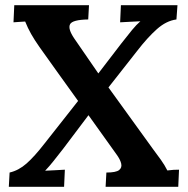

<svg xmlns="http://www.w3.org/2000/svg" viewBox="-20 -720 724 740"><path d="M14 0 17 -55Q52 -63 82.5 -90Q113 -117 151 -166L281 -331Q237 -392 200.5 -443Q164 -494 132 -539Q113 -566 100 -589Q87 -612 77 -637Q62 -636 53 -635.5Q44 -635 32 -634L35 -700H323L320 -645Q259 -644 250 -626.5Q241 -609 266 -572L359 -437L448 -553Q472 -584 489 -604.5Q506 -625 521 -638Q503 -637 480 -636Q457 -635 443 -634L446 -700H664L660 -645Q621 -640 584.5 -607.5Q548 -575 508 -523L398 -383L570 -145Q586 -124 600.5 -103.5Q615 -83 625 -63Q641 -65 649.5 -65.5Q658 -66 670 -66L667 0H387L390 -55Q427 -55 439 -64.5Q451 -74 447 -90Q443 -106 429 -125L321 -276L223 -146Q201 -118 186 -99Q171 -80 154 -62Q172 -63 194 -64Q216 -65 230 -66L227 0Z"/></svg>

Font: Lora SemiBold
Style: Italic
Weight: 600
Italic angle: -3°
Designer: Olga Karpushina, Alexei Vanyashin (Cyrillic)
Foundry: Cyreal
Version: Version 3.011; ttfautohint (v1.8.4.7-5d5b)